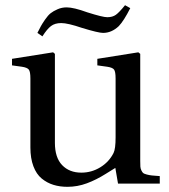

<svg xmlns="http://www.w3.org/2000/svg" viewBox="-20 -702 646 734"><path d="M25.9 -452.1V-477.1L183.1 -502L189.9 -496.1V-155.8Q189.9 -99.6 217.5 -70.8Q245.1 -42 291 -42Q330.1 -42 363.5 -62.5Q397 -83 414.1 -117.2Q421.9 -132.8 421.9 -176.8V-401.9Q421.9 -428.2 416 -436Q410.2 -443.8 390.1 -446.8L352.1 -452.1V-477.1L508.8 -502L516.1 -496.1V-86.9Q516.1 -72.8 516.6 -65.2Q517.1 -57.6 520.5 -50.5Q523.9 -43.5 527.3 -40.5Q530.8 -37.6 541 -34.9Q551.3 -32.2 561 -31.2Q570.8 -30.3 590.8 -28.8V0H431.2L420.9 -60.1Q420.4 -60.1 384.3 -37.4Q348.1 -14.6 312 -1.2Q275.9 12.2 237.8 12.2Q208.5 12.2 184.1 4.6Q159.7 -2.9 139.4 -19.5Q119.1 -36.1 107.7 -66.4Q96.2 -96.7 96.2 -138.2V-401.9Q96.2 -428.2 90.1 -436Q84 -443.8 64 -446.8ZM123 -576.2Q131.8 -593.8 136.5 -602.3Q141.1 -610.8 152.3 -627.2Q163.6 -643.6 173.8 -651.6Q184.1 -659.7 200.2 -666.7Q216.3 -673.8 234.9 -673.8Q261.7 -673.8 314 -654.8Q372.6 -636.2 390.1 -636.2Q410.2 -636.2 423.1 -645.5Q436 -654.8 458 -682.1L478 -670.9Q453.6 -622.6 434.1 -602.1Q406.7 -576.2 374 -576.2Q356.4 -576.2 293.9 -595.2Q239.3 -613.8 213.9 -613.8Q189.9 -613.8 174.8 -602.3Q159.7 -590.8 142.1 -563Z"/></svg>

Font: Heuristica
Style: Regular
Weight: 400
Version: Version 1.0.2